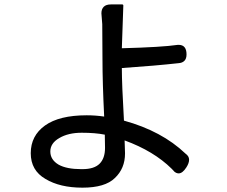

<svg xmlns="http://www.w3.org/2000/svg" viewBox="-20 -781 1040 881"><path d="M460.9 -163.1Q417 -171.9 355 -171.9Q293 -171.9 252 -147.5Q210.9 -124 210.9 -85.9Q210.9 -47.9 249 -25.4Q286.1 -4.9 352.5 -4.9Q355.5 -4.9 358.4 -4.9Q412.1 -4.9 437 -29.8Q461.9 -54.7 461.9 -102.5ZM799.8 -575.2Q835.9 -575.2 835.9 -531.2Q835.9 -511.7 826.2 -502Q816.4 -492.2 799.8 -491.2Q695.3 -479.5 539.1 -468.8Q539.1 -393.6 548.8 -227.5Q722.7 -179.7 831.1 -76.2Q847.7 -64.5 847.7 -48.3Q847.7 -32.2 835 -12.7Q817.4 14.6 799.8 14.6Q789.1 14.6 779.3 5.9Q779.3 5.9 776.4 2.4Q773.4 -1 767.6 -6.8Q685.5 -87.9 551.8 -136.7Q553.7 -90.8 553.7 -77.1Q553.7 -7.8 506.8 36.1Q461.9 80.1 358.4 80.1Q254.9 80.1 188.5 40Q121.1 1 121.1 -78.1Q121.1 -158.2 186.5 -205.1Q252 -252 377.9 -252Q418 -252 458 -246.1Q450.2 -404.3 450.2 -509.3Q450.2 -614.3 449.2 -669.9Q445.3 -715.8 445.3 -719.7Q445.3 -739.3 456.1 -750Q466.8 -760.7 489.3 -760.7H541Q543 -760.7 544.4 -759.3Q545.9 -757.8 545.9 -755.9L539.1 -559.6Q723.6 -564.5 795.9 -575.2Q796.9 -575.2 799.8 -575.2Z"/></svg>

Font: TaiwanPearl
Style: Regular
Weight: 400
Version: Version 2.102